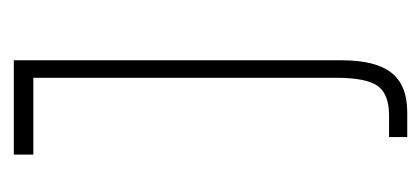

<svg xmlns="http://www.w3.org/2000/svg" viewBox="-190 -434 624 285"><g transform="rotate(90 122.5 -292.0)"><path d="M70 0V-487Q70 -537 88.5 -560.5Q107 -584 147 -584H184V-557H152Q120 -557 108 -540Q96 -523 96 -479V-29H210V0Z"/></g></svg>

Font: Noto Sans Hebrew ExtraCondensed Thin
Style: Regular
Weight: 100
Width: 2
Designer: Monotype Design Team
Foundry: Monotype Imaging Inc.
Version: Version 2.004; ttfautohint (v1.8.4.7-5d5b)